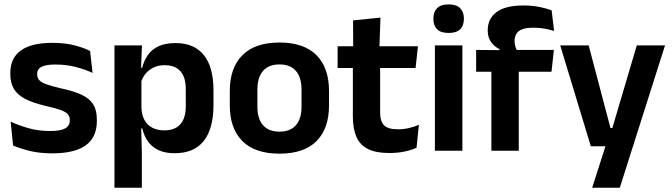

<svg xmlns="http://www.w3.org/2000/svg" viewBox="-20 -702 3130 894"><path d="M223.5 12Q164.5 12 118.8 0.8Q73 -10.5 41 -24.5L29.5 -135.5Q67.5 -118 113.2 -105Q159 -92 214 -92Q262 -92 283.5 -104.2Q305 -116.5 305 -141V-144Q305 -160.5 295.2 -171Q285.5 -181.5 261 -190.2Q236.5 -199 192 -209Q130.5 -223.5 94.8 -242.8Q59 -262 43.5 -290.2Q28 -318.5 28 -358V-362.5Q28 -432 77.5 -467.2Q127 -502.5 224 -502.5Q281.5 -502.5 325.8 -491.2Q370 -480 399.5 -464.5L411 -362.5Q376 -379 332.5 -390.2Q289 -401.5 239 -401.5Q206.5 -401.5 187.8 -396.2Q169 -391 161 -381.5Q153 -372 153 -358.5V-356Q153 -341 161.8 -330Q170.5 -319 194 -310.2Q217.5 -301.5 260 -291.5Q322 -278.5 359.5 -261Q397 -243.5 414 -216.2Q431 -189 431 -145V-139Q431 -63 379.5 -25.5Q328 12 223.5 12Z M793 11.5Q749 11.5 718.5 -2.8Q688 -17 669.2 -43Q650.5 -69 642.5 -104H606L638.5 -202Q639.5 -167 652.8 -143Q666 -119 689.8 -107Q713.5 -95 745.5 -95Q794 -95 819.5 -123.2Q845 -151.5 845 -207V-287.5Q845 -342.5 820 -370.5Q795 -398.5 746 -398.5Q718 -398.5 695.5 -387.8Q673 -377 658 -359Q643 -341 636.5 -317.5L606.5 -386.5H642Q650 -418.5 667.8 -444.8Q685.5 -471 717.2 -486.2Q749 -501.5 797.5 -501.5Q884 -501.5 929 -445.8Q974 -390 974 -281V-213Q974 -103 928.8 -45.8Q883.5 11.5 793 11.5ZM640.5 172H513V-490.5H641L636 -366L638.5 -343.5V-147L637 -124L640.5 10.5Z M1281.5 13.5Q1167.5 13.5 1108.8 -45Q1050 -103.5 1050 -211.5V-278Q1050 -386.5 1108.8 -445.2Q1167.5 -504 1281.5 -504Q1395 -504 1453.5 -445.2Q1512 -386.5 1512 -278V-211.5Q1512 -103.5 1453.8 -45Q1395.5 13.5 1281.5 13.5ZM1281.5 -89Q1331.5 -89 1357.8 -119Q1384 -149 1384 -205V-284.5Q1384 -341.5 1357.8 -371.8Q1331.5 -402 1281.5 -402Q1231 -402 1204.8 -371.8Q1178.5 -341.5 1178.5 -284.5V-205Q1178.5 -149 1204.8 -119Q1231 -89 1281.5 -89Z M1793 10.5Q1730.5 10.5 1693.2 -8.2Q1656 -27 1639.5 -65Q1623 -103 1623 -158.5V-444.5H1750V-177.5Q1750 -137.5 1768.2 -118.8Q1786.5 -100 1832.5 -100Q1859.5 -100 1884.5 -105.8Q1909.5 -111.5 1930.5 -121L1919.5 -14Q1894.5 -2.5 1862.2 4Q1830 10.5 1793 10.5ZM1915 -385.5H1552V-486.5H1926ZM1746.5 -477H1624.5L1624 -607L1751.5 -620Z M2133 0H2005V-490.5H2133ZM2069 -548.5Q2032.5 -548.5 2015.2 -565.8Q1998 -583 1998 -613.5V-616Q1998 -646.5 2015.2 -664Q2032.5 -681.5 2069 -681.5Q2105 -681.5 2122.5 -664Q2140 -646.5 2140 -616V-613.5Q2140 -582.5 2122.5 -565.5Q2105 -548.5 2069 -548.5Z M2418 -676.5Q2457 -676.5 2490 -670Q2523 -663.5 2548.5 -654L2560 -558Q2538.5 -564.5 2515.2 -568.8Q2492 -573 2464 -573Q2430.5 -573 2411.2 -565.5Q2392 -558 2384 -544Q2376 -530 2376 -511V-509.5Q2376 -496 2380 -484Q2384 -472 2389.5 -462.5L2306 -459.5V-473Q2283 -484 2267 -505.5Q2251 -527 2251 -559V-561.5Q2251 -614.5 2291.8 -645.5Q2332.5 -676.5 2418 -676.5ZM2395.5 0H2268V-433H2395.5ZM2548 -368H2197V-469.5L2321 -468.5L2371 -469.5H2559Z M2822.5 -106H2891L2822.5 -76.5L2945 -490.5H3076.5L2866 172H2737.5L2814.5 -69L2874 -21H2731L2588.5 -490.5H2721Z"/></svg>

Font: Anek Malayalam SemiBold
Style: Regular
Weight: 600
Version: Version 1.003